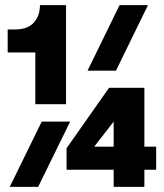

<svg xmlns="http://www.w3.org/2000/svg" viewBox="-20 -730 640 750"><path d="M118 -323V-525H10V-615H40Q87 -615 111.5 -641Q136 -667 136 -710H238V-323ZM322 -454 447 -710H558L433 -454ZM18 0 143 -255H254L129 0ZM424 0V-67H240V-151L406 -387H544V-157H590V-67H544V0ZM348 -157H424V-255Z"/></svg>

Font: Geist Mono UltraBlack
Style: Regular
Weight: 900
Monospace: yes
Designer: Basement.studio, Andrés Briganti, Mateo Zaragoza
Foundry: Basement.studio, Vercel, Andrés Briganti, Guido Ferreyra, Mateo Zaragoza
Version: Version 1.400; ttfautohint (v1.8.4.7-5d5b)